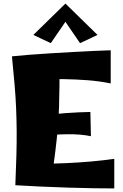

<svg xmlns="http://www.w3.org/2000/svg" viewBox="-20 -1052 688 1077"><path d="M66 -13Q70 -107 72 -180Q74 -253 73.5 -316.5Q73 -380 70.5 -442Q68 -504 62 -575Q56 -646 47 -736L314 -714Q314 -633 313.5 -568.5Q313 -504 311 -447Q309 -390 304 -331.5Q299 -273 290.5 -204.5Q282 -136 269 -47ZM621 5Q576 5 508.5 4Q441 3 363 0.5Q285 -2 208 -5.5Q131 -9 66 -13L117 -131Q164 -131 224.5 -132.5Q285 -134 353 -137Q421 -140 489.5 -146Q558 -152 621 -161ZM490 -288Q433 -300 357.5 -299Q282 -298 191 -289L190 -401Q270 -412 348 -417.5Q426 -423 487 -424ZM601 -584Q538 -597 471 -602Q404 -607 341 -608Q278 -609 226 -608Q174 -607 142 -607L47 -736Q85 -740 141.5 -744.5Q198 -749 263 -753Q328 -757 392.5 -760.5Q457 -764 511.5 -766.5Q566 -769 601 -770ZM265 -810 167 -856 347 -1032 361 -950ZM429 -810 333 -950 347 -1032 527 -856Z"/></svg>

Font: Marhey
Style: Bold
Weight: 700
Designer: Nur Syamsi & Bustanul Arifin
Foundry: Namelatype
Version: Version 1.000